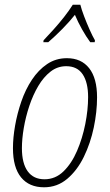

<svg xmlns="http://www.w3.org/2000/svg" viewBox="-20 -785 468 815"><path d="M167 10Q104 10 69.5 -32Q35 -74 35 -156Q35 -200 44 -251.5Q53 -303 70.5 -354Q88 -405 115.5 -446.5Q143 -488 180 -513Q217 -538 264 -538Q325 -538 358.5 -495.5Q392 -453 392 -372Q392 -310 378 -243.5Q364 -177 336 -119.5Q308 -62 265.5 -26Q223 10 167 10ZM169 -24Q215 -24 249.5 -57.5Q284 -91 307 -144.5Q330 -198 342 -258.5Q354 -319 354 -373Q354 -435 331 -469.5Q308 -504 261 -504Q224 -504 194.5 -481Q165 -458 142.5 -420Q120 -382 104.5 -335.5Q89 -289 81 -242Q73 -195 73 -156Q73 -92 97.5 -58Q122 -24 169 -24ZM165 -614Q184 -634 207.5 -660Q231 -686 252.5 -713.5Q274 -741 289 -765H321Q326 -745 337 -716Q348 -687 360.5 -659Q373 -631 383 -614L382 -606H363Q346 -629 328.5 -660Q311 -691 298 -722Q275 -693 245 -662.5Q215 -632 185 -606H164Z"/></svg>

Font: Noto Sans Condensed ExtraLight
Style: Italic
Weight: 200
Width: 3
Italic angle: -12°
Designer: Monotype Design Team
Foundry: Monotype Imaging Inc.
Version: Version 2.013; ttfautohint (v1.8.4.7-5d5b)